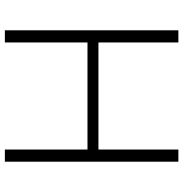

<svg xmlns="http://www.w3.org/2000/svg" viewBox="-2 -751 753 789"><g transform="rotate(90 374.5 -356.5)"><path d="M104.5 0V-713H154.5V-384.5H594.5V-713H644.5V0H594.5V-339.5H154.5V0Z"/></g></svg>

Font: Heraclito ExtraLight
Style: Regular
Weight: 200
Designer: Kostas Bartsokas (font) & Cristiano Sobral (main changes)
Foundry: Kostas Bartsokas (font) & Cristiano Sobral (main changes)
Version: Version 1.00;July 8, 2020;FontCreator 13.0.0.2655 64-bit